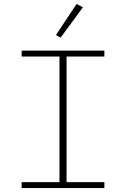

<svg xmlns="http://www.w3.org/2000/svg" viewBox="-20 -955 640 975"><path d="M90 0V-30H282V-668H90V-698H510V-668H318V-30H510V0ZM288 -764 264 -777 369 -935 401 -918Z"/></svg>

Font: IBM Plex Mono ExtraLight
Style: Regular
Weight: 200
Monospace: yes
Designer: Mike Abbink, Paul van der Laan, Pieter van Rosmalen
Foundry: Bold Monday
Version: Version 2.3